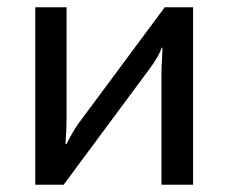

<svg xmlns="http://www.w3.org/2000/svg" viewBox="-20 -508 628 528"><path d="M511 0H424V-309Q424 -322 425.5 -345.5Q427 -369 427 -377H425Q415 -350 390 -317L155 0H77V-488H163V-178Q163 -148 160 -112H163Q182 -150 197 -170L433 -488H511Z"/></svg>

Font: Exo 2.0 Medium
Style: Regular
Weight: 500
Designer: Natanael Gama
Version: Version 1.001;PS 001.001;hotconv 1.0.70;makeotf.lib2.5.58329